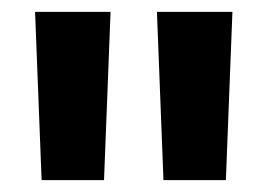

<svg xmlns="http://www.w3.org/2000/svg" viewBox="-20 -760 449 323"><path d="M166 -740 155 -457H50L39 -740ZM371 -740 360 -457H255L244 -740Z"/></svg>

Font: Pathway Extreme 28pt SemiBold
Style: Regular
Weight: 600
Designer: Eduardo Rodriguez Tunni
Foundry: Eduardo Rodriguez Tunni
Version: Version 1.001;gftools[0.9.26]